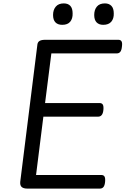

<svg xmlns="http://www.w3.org/2000/svg" viewBox="-20 -1109 738 1129"><path d="M141 0Q118 0 107.5 -9.5Q97 -19 99 -40L200 -848Q202 -862 213 -868.5Q224 -875 246 -875H676Q689 -875 694.5 -866Q700 -857 697 -835Q695 -814 687.5 -804.5Q680 -795 667 -795H282L245 -503H566Q579 -503 584.5 -494Q590 -485 588 -463Q586 -442 578 -432.5Q570 -423 557 -423H235L192 -80H576Q589 -80 594.5 -71Q600 -62 598 -40Q596 -19 588.5 -9.5Q581 0 567 0ZM346 -963Q320 -963 306 -977.5Q292 -992 292 -1021Q292 -1051 308 -1070Q324 -1089 355 -1089Q380 -1089 393.5 -1074.5Q407 -1060 407 -1030Q408 -1000 393 -981.5Q378 -963 346 -963ZM587 -963Q562 -963 548 -977.5Q534 -992 534 -1021Q534 -1051 549.5 -1070Q565 -1089 597 -1089Q621 -1089 635 -1074.5Q649 -1060 649 -1030Q650 -1000 634.5 -981.5Q619 -963 587 -963Z"/></svg>

Font: Playwrite GB J
Style: Italic
Weight: 400
Italic angle: -7.01216°
Designer: Veronika Burian, José Scaglione
Foundry: TypeTogether
Version: Version 1.002